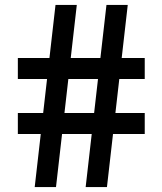

<svg xmlns="http://www.w3.org/2000/svg" viewBox="-20 -760 660 780"><path d="M328 0 412.5 -740H499L414.5 0ZM52.5 -215.5V-301H568V-215.5ZM121 0 205.5 -740H292L207.5 0ZM52.5 -439V-524.5H568V-439Z"/></svg>

Font: Encode Sans SC SemiExpanded Medium
Style: Regular
Weight: 500
Width: 6
Designer: Multiple Designers
Foundry: Impallari Type
Version: Version 3.002